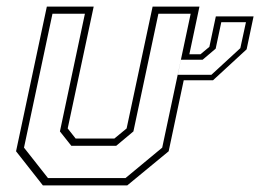

<svg xmlns="http://www.w3.org/2000/svg" viewBox="-20 -560 786 580"><path d="M632 -510.5H746L725 -411L623.5 -317.5H535L489.5 -103L364.5 0H109.5L28.5 -103L121.5 -540H263L184.5 -172L208.5 -141.5H325.5L362.5 -172L441 -540H582.5L552 -396H585.5L612.5 -418.5ZM125 -22H359L470 -114L556 -518.5H458.5L383 -163L331 -119.5H195.5L161 -163L236.5 -518.5H138.5L52.5 -114ZM648.5 -493 631.5 -413 592 -379.5H526.5L517 -334H618.5L706 -414.5L723 -493Z"/></svg>

Font: Tourney Expanded ExtraLight
Style: Italic
Weight: 200
Width: 7
Italic angle: -12°
Designer: Tyler Finck
Foundry: Etcetera Type Co
Version: Version 1.010; ttfautohint (v1.8.3)